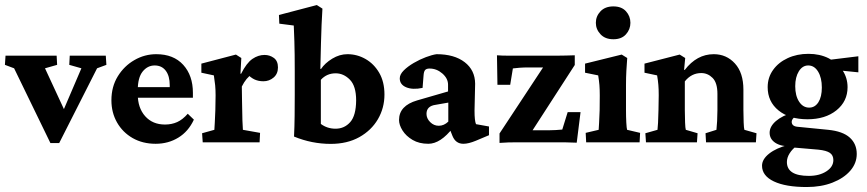

<svg xmlns="http://www.w3.org/2000/svg" viewBox="-24 -567 3453 765"><path d="M176.8 2.9 32.2 -294.9 -4.4 -308.6 -2 -345.2H201.7L203.6 -308.6L155.3 -294.9L242.2 -107.4L220.2 -107.9L300.3 -294.9L252 -308.6L253.9 -345.2H397.5L399.9 -308.6L362.8 -294.9L211.9 2.9Z M596.2 5.9Q544.4 5.9 504.6 -16.8Q464.8 -39.6 442.4 -78.9Q419.9 -118.2 419.9 -167.5Q419.9 -221.7 445.3 -262.9Q470.7 -304.2 511.5 -327.6Q552.2 -351.1 598.6 -351.1Q667.5 -351.1 706.1 -308.6Q744.6 -266.1 744.6 -197.3V-177.7H513.7V-219.7H665.5L652.3 -199.7V-227.5Q652.3 -264.2 636.5 -285.2Q620.6 -306.2 592.3 -306.2Q564 -306.2 544.4 -282Q524.9 -257.8 524.9 -207.5V-191.4Q524.9 -137.2 554.4 -104Q584 -70.8 633.3 -70.8Q660.2 -70.8 681.9 -80.6Q703.6 -90.3 724.1 -113.8L748.5 -90.3Q726.6 -43 686.5 -18.6Q646.5 5.9 596.2 5.9Z M783.7 0 781.2 -36.1 830.1 -49.8Q830.6 -55.2 831.8 -78.4Q833 -101.6 834 -127.9L835 -187Q835 -209.5 833.3 -227.3Q831.5 -245.1 828.1 -266.6L778.3 -277.3V-313.5L916 -349.6L937.5 -335.9L934.1 -273.4L936.5 -272.9Q958.5 -316.4 981.7 -332.3Q1004.9 -348.1 1029.8 -348.1Q1050.8 -348.1 1067.1 -336.2Q1083.5 -324.2 1083.5 -298.3Q1083.5 -272.9 1066.2 -258.1Q1048.8 -243.2 1025.4 -243.2Q1006.3 -243.2 991 -250Q975.6 -256.8 958 -274.9L981.4 -272.9Q956.5 -256.8 939.5 -222.2L940.4 -160.6Q940.9 -116.7 941.9 -86.9Q942.9 -57.1 943.8 -49.8L1012.2 -37.6L1010.3 0Z M1147.5 -22.9Q1149.4 -61 1149.9 -104.5Q1150.4 -147.9 1150.4 -191.4V-282.2Q1150.4 -356.4 1148.9 -401.9Q1147.5 -447.3 1146.5 -465.3L1088.9 -472.7L1087.4 -507.3L1238.3 -546.9L1260.7 -532.7Q1258.8 -500 1257.3 -468.5Q1255.9 -437 1254.9 -395.8Q1253.9 -354.5 1252.4 -293L1254.9 -292Q1270.5 -315.4 1299.8 -333.3Q1329.1 -351.1 1360.4 -351.1Q1398.9 -351.1 1432.6 -331.8Q1466.3 -312.5 1487.1 -276.6Q1507.8 -240.7 1507.8 -190.4Q1507.8 -136.7 1481.7 -92Q1455.6 -47.4 1407.5 -20.5Q1359.4 6.3 1293.5 6.3Q1218.3 6.3 1147.5 -22.9ZM1313 -54.2Q1348.1 -54.2 1371.3 -80.3Q1394.5 -106.4 1395 -167Q1395 -224.1 1370.1 -249.5Q1345.2 -274.9 1313.5 -274.9Q1277.8 -274.9 1254.4 -249V-73.2Q1279.8 -54.2 1313 -54.2Z M1682.6 5.9Q1646 5.9 1619.9 -9.5Q1593.8 -24.9 1579.8 -47.1Q1565.9 -69.3 1565.9 -88.9Q1565.9 -146 1638.2 -167L1761.2 -202.6V-229.5Q1761.2 -254.4 1738.5 -274.2Q1715.8 -293.9 1687.5 -293.9Q1674.8 -293.9 1669.7 -287.8Q1664.6 -281.7 1663.6 -266.1L1659.7 -216.8Q1620.1 -208.5 1594.5 -219.2Q1568.8 -230 1568.8 -254.9Q1568.8 -270.5 1584.7 -286.4Q1600.6 -302.2 1624.5 -316.2Q1648.4 -330.1 1673.1 -339.4Q1697.8 -348.6 1715.3 -351.1Q1786.1 -351.1 1827.4 -319.3Q1868.7 -287.6 1869.1 -233.4L1866.7 -126.5Q1866.7 -85.4 1872.6 -72.3L1924.3 -63V-28.3L1872.1 -6.3Q1842.8 5.9 1822.3 5.9Q1791.5 5.9 1778.8 -25.4L1764.6 -61.5L1781.2 -58.6Q1731.4 5.9 1682.6 5.9ZM1724.1 -65.9Q1745.1 -65.9 1762.2 -82.5V-158.2L1711.9 -149.4Q1675.3 -144.5 1675.3 -113.3Q1675.3 -95.2 1689.9 -80.6Q1704.6 -65.9 1724.1 -65.9Z M2076.2 -14.2 2070.8 -47.9H2161.6Q2177.2 -47.9 2190.4 -48.8Q2203.6 -49.8 2216.3 -50.8L2237.8 -120.1H2289.1L2273.9 1.5Q2253.9 0.5 2230.5 0.2Q2207 0 2190.9 0H2035.2Q2018.6 0 2001 0.5Q1983.4 1 1966.3 2.4V-35.2L2161.1 -330.6L2161.6 -298.3H2083Q2061.5 -298.3 2046.6 -297.1Q2031.7 -295.9 2019.5 -294.4L2008.8 -229H1958L1956.1 -346.7Q1976.6 -345.2 2000 -345.2Q2023.4 -345.2 2039.6 -345.2H2196.8Q2213.4 -345.2 2231.2 -345.7Q2249 -346.2 2266.1 -346.7V-308.1Z M2311.5 0 2309.6 -37.6 2361.3 -49.8Q2361.8 -54.7 2363 -77.4Q2364.3 -100.1 2365.2 -127.9L2365.7 -186Q2365.7 -210 2364.3 -228Q2362.8 -246.1 2359.4 -266.6L2307.1 -277.3V-313.5L2453.1 -349.6L2475.1 -335.9Q2473.1 -310.5 2471.7 -285.2Q2470.2 -259.8 2470.2 -228V-127.9Q2470.2 -102.5 2471.4 -79.1Q2472.7 -55.7 2474.6 -49.8L2526.4 -37.6L2524.4 0ZM2419.9 -410.6Q2387.2 -410.6 2368.7 -430.4Q2350.1 -450.2 2350.1 -476.1Q2350.1 -502.4 2368.7 -522Q2387.2 -541.5 2419.9 -541.5Q2452.6 -541.5 2470.2 -522Q2487.8 -502.4 2487.8 -476.1Q2487.8 -450.2 2470.2 -430.4Q2452.6 -410.6 2419.9 -410.6Z M2549.8 0 2547.4 -36.1 2595.7 -49.8Q2596.7 -55.2 2597.9 -77.9Q2599.1 -100.6 2599.6 -127.9L2600.6 -187.5Q2600.6 -211.9 2599.1 -229Q2597.7 -246.1 2594.2 -266.6L2543.9 -277.3V-313.5L2684.1 -349.6L2706.1 -335.9L2701.7 -289.1L2704.1 -288.1Q2752.4 -351.1 2819.8 -351.1Q2870.6 -351.1 2904.3 -314Q2938 -276.9 2938 -210V-128.9Q2938 -102.5 2939 -79.3Q2939.9 -56.2 2941.9 -49.8L2990.2 -36.1L2987.8 0H2789.1L2787.1 -36.1L2830.6 -49.8Q2832 -61.5 2833.3 -84.7Q2834.5 -107.9 2834.5 -128.4V-192.9Q2834.5 -237.3 2815.2 -256.6Q2795.9 -275.9 2770 -275.9Q2731 -275.9 2704.6 -242.7V-127.9Q2704.6 -102.1 2705.6 -79.1Q2706.5 -56.2 2708.5 -49.8L2755.4 -36.1L2752.9 0Z M3190.4 178.2Q3106.4 178.2 3059.3 155.8Q3012.2 133.3 3012.2 93.3Q3012.2 67.4 3040.8 44.9Q3069.3 22.5 3117.2 10.3L3151.4 13.2Q3133.3 26.4 3122.3 43.7Q3111.3 61 3111.3 78.6Q3111.3 133.8 3198.7 133.8Q3240.7 133.8 3268.6 115.7Q3296.4 97.7 3296.4 70.8Q3296.4 51.8 3282.7 42.2Q3269 32.7 3236.8 29.3L3134.3 20.5L3127.9 16.6Q3086.9 16.6 3064.7 1.7Q3042.5 -13.2 3042.5 -38.1Q3042.5 -63 3067.6 -84.7Q3092.8 -106.4 3136.7 -119.1L3149.4 -106.4Q3130.4 -93.8 3130.4 -82Q3130.4 -64.5 3152.3 -62L3275.9 -49.8Q3334 -43.9 3361.8 -18.8Q3389.6 6.3 3389.6 46.4Q3389.6 83.5 3363.8 113.3Q3337.9 143.1 3293 160.6Q3248 178.2 3190.4 178.2ZM3193.4 -91.8Q3121.1 -91.8 3077.9 -127Q3034.7 -162.1 3034.7 -219.7Q3034.7 -258.3 3056.2 -288.3Q3077.6 -318.4 3114.5 -335.4Q3151.4 -352.5 3197.3 -352.5Q3242.2 -352.5 3277.3 -335Q3312.5 -317.4 3332.8 -287.1Q3353 -256.8 3353 -219.7Q3353 -163.1 3308.6 -127.4Q3264.2 -91.8 3193.4 -91.8ZM3200.2 -138.2Q3223.1 -138.2 3236.8 -159.7Q3250.5 -181.2 3250.5 -218.3Q3250.5 -257.3 3235.6 -281.7Q3220.7 -306.2 3196.3 -306.2Q3173.3 -306.2 3158.9 -283Q3144.5 -259.8 3144.5 -223.6Q3144.5 -185.5 3159.9 -161.9Q3175.3 -138.2 3200.2 -138.2ZM3396 -278.8 3289.1 -289.6 3268.1 -327.1 3396 -342.8Z"/></svg>

Font: Lateef
Style: Bold
Weight: 700
Designer: SIL International
Foundry: SIL International
Version: Version 4.200